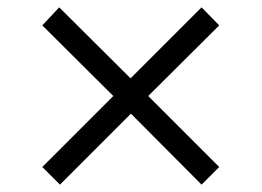

<svg xmlns="http://www.w3.org/2000/svg" viewBox="-20 -547 711 522"><path d="M143 -45 95 -93 288 -286 95 -478 141 -527 335 -334 528 -527 576 -478 383 -286 576 -93 528 -45 336 -238Z"/></svg>

Font: Nunito Sans 7pt SemiExpanded
Style: Regular
Weight: 400
Width: 6
Designer: Vernon Adams
Foundry: Vernon Adams
Version: Version 3.101;gftools[0.9.27]